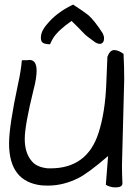

<svg xmlns="http://www.w3.org/2000/svg" viewBox="-20 -815 602 837"><path d="M513.7 -15.6Q513.7 2 483.4 2Q468.8 2 456.5 -2.4Q444.3 -6.8 441.4 -9.8L451.2 -134.8Q361.3 -57.6 320.3 -38.1Q255.9 -5.9 188.5 -5.9Q175.8 -5.9 162.1 -6.8Q19.5 -22.5 19.5 -189.5Q19.5 -265.6 58.6 -448.2Q71.3 -504.9 75.2 -551.8Q78.1 -552.7 87.9 -552.7Q87.9 -552.7 99.6 -552.7Q104.5 -553.7 108.4 -553.7Q139.6 -553.7 139.6 -506.8Q139.6 -474.6 127 -426.8Q87.9 -269.5 87.9 -209Q87.9 -145.5 121.1 -109.4Q142.6 -85.9 188.5 -81.1Q194.3 -81.1 200.2 -81.1Q359.4 -81.1 409.2 -234.4Q438.5 -324.2 443.4 -451.2Q446.3 -509.8 448.2 -567.4Q459 -596.7 477.5 -596.7Q496.1 -596.7 518.6 -580.1Q521.5 -523.4 521.5 -468.8L511.7 -95.7Q511.7 -55.7 513.7 -15.6ZM197.3 -723.6Q238.3 -766.6 298.8 -794.9Q348.6 -762.7 365.2 -749Q392.6 -724.6 427.7 -669.9Q433.6 -658.2 433.6 -647.9Q433.6 -637.7 429.7 -631.8Q418.9 -616.2 394.5 -630.9Q358.4 -657.2 352.1 -663.1Q345.7 -668.9 334 -681.6Q322.3 -694.3 292 -723.6Q232.4 -682.6 210.9 -647.5Q204.1 -635.7 198.2 -622.1Q180.7 -622.1 169.4 -627Q158.2 -631.8 158.2 -650.4Q158.2 -668.9 168.5 -686.5Q178.7 -704.1 197.3 -723.6Z"/></svg>

Font: Architects Daughter
Style: Regular
Weight: 400
Designer: Kimberly Geswein
Foundry: Kimberly Geswein
Version: Version 1.002 2010